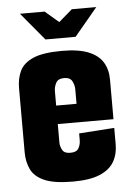

<svg xmlns="http://www.w3.org/2000/svg" viewBox="-48 -662 482 704"><g transform="rotate(-5 192.5 -310.0)"><path d="M52 -625H143L193 -582L243 -625H333L248 -523H137ZM192 5Q123 5 87 -11Q51 -27 38 -55Q25 -83 25 -117V-354Q25 -389 38 -416.5Q51 -444 87 -460Q123 -476 194 -476Q255 -476 291.5 -461Q328 -446 344 -419Q360 -392 360 -356V-271L230 -262V-332Q230 -346 222.5 -361Q215 -376 193 -376Q170 -376 162.5 -361Q155 -346 155 -332V-142Q155 -128 162.5 -114.5Q170 -101 191 -101Q215 -101 222.5 -114.5Q230 -128 230 -144V-169L360 -178V-117Q360 -81 344 -53.5Q328 -26 291.5 -10.5Q255 5 192 5ZM40 -210V-278H360V-210Z"/></g></svg>

Font: Smooch Sans ExtraBold
Style: Regular
Weight: 800
Designer: Robert E. Leuschke
Foundry: Robert E. Leuschke
Version: Version 1.010